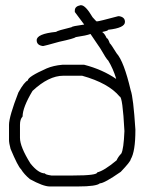

<svg xmlns="http://www.w3.org/2000/svg" viewBox="-20 -709 540 718"><path d="M281.2 -689.5H283.2Q299.8 -689.5 326.2 -644.5Q339.8 -628.9 341.8 -628.9Q349.6 -628.9 421.9 -648.4H425.8Q447.3 -645 447.3 -627Q447.3 -604.5 384.8 -597.7Q384.3 -593.8 363.3 -589.8V-587.9Q370.6 -584.5 378.9 -566.4Q383.8 -566.4 390.6 -546.9Q393.1 -546.9 416 -509.8Q443.4 -479.5 468.8 -371.1Q478.5 -345.2 486.3 -224.6V-222.7Q486.3 -142.1 468.8 -113.3Q468.8 -105.5 431.6 -66.4Q369.6 -23.4 353.5 -23.4Q340.3 -11.7 271.5 -11.7H166Q141.6 -11.7 91.8 -39.1Q69.8 -57.6 58.6 -76.2Q47.4 -85.9 19.5 -152.3Q13.7 -173.8 13.7 -185.5V-242.2Q13.7 -272.9 48.8 -363.3Q70.8 -402.8 84 -408.2Q84 -421.9 154.3 -453.1Q179.7 -463.9 212.9 -466.8H294.9Q362.8 -449.2 414.1 -414.1V-416Q402.8 -452.6 384.8 -482.4Q377.9 -487.8 355.5 -527.3L318.4 -582Q303.7 -576.2 263.7 -570.3Q257.8 -564.9 201.2 -552.7Q145.5 -537.1 142.6 -537.1H138.7Q117.2 -540.5 117.2 -558.6Q117.2 -582.5 189.5 -589.8Q194.8 -594.7 248 -607.4Q248 -610.8 294.9 -617.2L259.8 -664.1V-669.9Q259.8 -685.5 281.2 -689.5ZM54.7 -242.2V-193.4Q54.7 -160.2 93.8 -97.7Q123.5 -60.5 148.4 -60.5Q148.4 -56.2 171.9 -52.7H253.9Q343.8 -52.7 343.8 -64.5Q369.1 -70.3 416 -109.4Q421.9 -123 433.6 -134.8Q442.4 -150.4 445.3 -218.8Q438.5 -347.7 427.7 -347.7Q385.7 -398.4 287.1 -425.8H216.8Q162.1 -425.8 101.6 -369.1Q64.5 -307.1 64.5 -273.4Q54.7 -263.2 54.7 -242.2Z"/></svg>

Font: CEF Fonts CJK Mono
Style: Regular
Weight: 400
Designer: PartyBoss (派对大魔王)
Version: Release 2.25